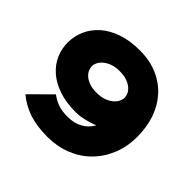

<svg xmlns="http://www.w3.org/2000/svg" viewBox="-195 -1035 1260 1260"><g transform="rotate(45 435.5 -404.5)"><path d="M816 -408Q816 -312 783.5 -235Q751 -158 695 -103Q639 -48 563 -18.5Q487 11 400 11Q299 11 228 -13Q157 -37 99 -85L241 -226Q262 -211 280.5 -201.5Q299 -192 317.5 -186.5Q336 -181 356 -178.5Q376 -176 400 -176Q461 -176 505.5 -201.5Q550 -227 571 -269L570 -270Q555 -262 535 -256Q515 -250 494 -245Q473 -240 452.5 -237.5Q432 -235 415 -235Q326 -235 258.5 -258Q191 -281 145.5 -321Q100 -361 77 -414Q54 -467 55 -527Q56 -583 79.5 -636Q103 -689 149 -730Q195 -771 264.5 -795.5Q334 -820 427 -820Q521 -820 593.5 -788Q666 -756 715.5 -700.5Q765 -645 790.5 -570Q816 -495 816 -408ZM576 -528Q576 -543 569 -560.5Q562 -578 544.5 -593.5Q527 -609 499 -619.5Q471 -630 430 -630Q390 -630 361.5 -619.5Q333 -609 314 -593Q295 -577 286 -559Q277 -541 277 -525Q277 -510 284 -492Q291 -474 308 -458.5Q325 -443 353 -432.5Q381 -422 423 -422Q463 -422 492 -433Q521 -444 539.5 -460Q558 -476 567 -494.5Q576 -513 576 -528Z"/></g></svg>

Font: TypoPRO Sinkin Sans
Style: 900 X Black
Weight: 950
Designer: Keith Bates
Foundry: K-Type
Version: Sinkin Sans (version 1.0)  by Keith Bates   •   © 2014   www